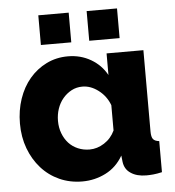

<svg xmlns="http://www.w3.org/2000/svg" viewBox="-52 -772 759 831"><g transform="rotate(-5 327.0 -356.5)"><path d="M273 10Q219 10 173.5 -10.5Q128 -31 95 -68Q62 -105 43.5 -154.5Q25 -204 25 -263Q25 -320 42 -370Q59 -420 90 -456.5Q121 -493 163.5 -514Q206 -535 257 -535Q312 -535 356.5 -509Q401 -483 425 -439V-533H585V-180Q585 -156 592.5 -146.5Q600 -137 619 -135V0Q597 5 581 6.5Q565 8 551 8Q509 8 483 -10Q457 -27 453 -60L450 -87Q422 -38 374.5 -14Q327 10 273 10ZM316 -125Q349 -125 379.5 -144.5Q410 -164 426 -198V-308Q411 -348 377.5 -373.5Q344 -399 308 -399Q282 -399 260.5 -387.5Q239 -376 223 -357Q207 -338 198.5 -313Q190 -288 190 -260Q190 -231 199.5 -206Q209 -181 225.5 -163Q242 -145 265.5 -135Q289 -125 316 -125ZM145 -594V-723H277V-594ZM355 -594V-723H487V-594Z"/></g></svg>

Font: Oxford Sans
Style: Regular
Weight: 800
Designer: Matt McInerney, Pablo Impallari, Rodrigo Fuenzalida
Foundry: Matt McInerney, Pablo Impallari, Rodrigo Fuenzalida
Version: Version 3.000g; ttfautohint (v1.5) -l 8 -r 28 -G 28 -x 14 -D